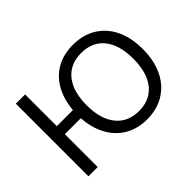

<svg xmlns="http://www.w3.org/2000/svg" viewBox="-129 -1012 1318 1318"><g transform="rotate(-45 530.5 -352.5)"><path d="M666 9Q575 9 506 -31Q437 -71 396.5 -144.5Q356 -218 349 -319H194V0H104V-705H194V-397H350Q359 -496 399.5 -567Q440 -638 508 -676Q576 -714 666 -714Q764 -714 836 -670Q908 -626 947 -545.5Q986 -465 986 -353Q986 -270 963.5 -203Q941 -136 899 -89Q857 -42 798.5 -16.5Q740 9 666 9ZM667 -71Q739 -71 789.5 -104.5Q840 -138 866.5 -201Q893 -264 893 -353Q893 -487 834 -560.5Q775 -634 667 -634Q595 -634 544.5 -601Q494 -568 467 -505.5Q440 -443 440 -353Q440 -219 500 -145Q560 -71 667 -71Z"/></g></svg>

Font: Nunito Sans 8pt
Style: Regular
Weight: 400
Version: Version 3.101;gftools[0.9.27]